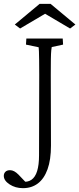

<svg xmlns="http://www.w3.org/2000/svg" viewBox="-88 -772 409 990"><path d="M178.7 -529.3Q177.7 -526.4 176.3 -511.7Q174.8 -497.1 174.3 -467.3Q173.8 -437.5 173.8 -386.7L174.8 -21.5Q174.8 51.8 157.2 100.6Q139.6 149.4 107.4 173.8Q75.2 198.2 30.3 198.2Q-8.8 198.2 -38.6 178.7Q-68.4 159.2 -68.4 134.8Q-68.4 122.1 -60.1 113.8Q-51.8 105.5 -36.1 105.5Q-25.4 105.5 -14.6 111.3Q-3.9 117.2 6.8 127.9L48.8 171.9L24.4 164.1Q53.7 168.9 73.7 155.3Q93.8 141.6 103.5 109.9Q113.3 78.1 113.3 29.3L114.3 -385.7Q114.3 -431.6 113.8 -460.9Q113.3 -490.2 112.8 -506.8Q112.3 -523.4 111.3 -528.3L45.9 -542L47.9 -573.2H235.4L237.3 -542ZM300.8 -645.5 273.4 -625 116.2 -717.8H172.9L15.6 -625L-11.7 -645.5L116.2 -752H172.9Z"/></svg>

Font: Crimson Pro ExtraLight
Style: Regular
Weight: 250
Designer: Jacques Le Bailly
Foundry: Baron von Fonthausen
Version: Version 1.003